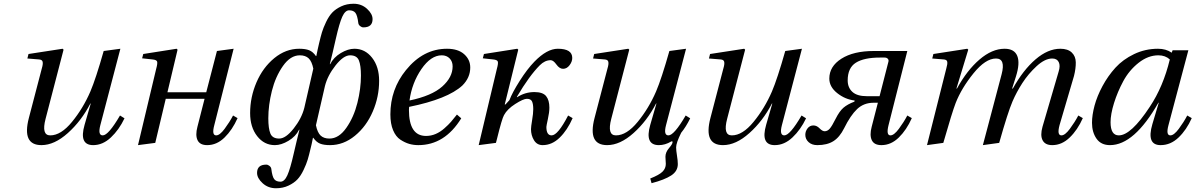

<svg xmlns="http://www.w3.org/2000/svg" viewBox="-20 -762 6376 1024"><path d="M126 -450 132 -474 314 -502 319 -497 223 -128Q200 -40 248 -40Q305 -40 364 -112Q423 -184 462 -274Q491 -342 533 -490L622 -502L515 -94Q501 -40 528 -40Q558 -40 620 -146L644 -131Q615 -70 571.5 -29Q528 12 477 12Q400 12 431 -96L464 -210H462Q414 -117 342 -52.5Q270 12 201 12Q96 12 134 -133L203 -397Q210 -420 207.5 -432Q205 -444 188 -445Z M716 12 813 -395Q821 -424 818 -433.5Q815 -443 793 -445L738 -451L744 -474L922 -502L927 -497L873 -270H1080L1137 -490L1226 -502L1123 -95Q1108 -40 1133 -40Q1152 -40 1178 -75Q1204 -110 1223 -146L1247 -132Q1219 -69 1177.5 -28.5Q1136 12 1085 12Q1046 12 1033.5 -14.5Q1021 -41 1033 -86L1071 -235H864L808 0Z M1314 -159Q1314 -244 1348 -323Q1382 -402 1443 -452Q1504 -502 1576 -502Q1609 -502 1629 -494Q1649 -486 1665 -463H1667Q1673 -491 1674 -497L1682 -532Q1690 -566 1697 -589.5Q1704 -613 1719 -644.5Q1734 -676 1752 -695Q1770 -714 1799.5 -728Q1829 -742 1866 -742Q1908 -742 1937.5 -715Q1967 -688 1967 -660Q1967 -616 1918 -616Q1909 -616 1900.5 -623Q1892 -630 1891 -639Q1886 -680 1875.5 -693.5Q1865 -707 1842 -707Q1821 -707 1805.5 -673Q1790 -639 1771 -555L1754 -481L1739 -420H1741Q1759 -456 1797.5 -479Q1836 -502 1870 -502Q1927 -502 1964.5 -454Q2002 -406 2002 -331Q2002 -246 1968 -167Q1934 -88 1873 -38Q1812 12 1740 12Q1707 12 1687 4Q1667 -4 1651 -27H1649Q1643 1 1642 7L1636 32Q1628 66 1621 89.5Q1614 113 1599 144.5Q1584 176 1566 195Q1548 214 1518.5 228Q1489 242 1452 242Q1410 242 1380.5 215Q1351 188 1351 160Q1351 116 1400 116Q1409 116 1417.5 123Q1426 130 1427 139Q1432 180 1442.5 193.5Q1453 207 1476 207Q1497 207 1512.5 173Q1528 139 1547 55L1562 -9L1577 -70H1575Q1557 -34 1518.5 -11Q1480 12 1446 12Q1389 12 1351.5 -36Q1314 -84 1314 -159ZM1411 -131Q1411 -77 1422 -50Q1433 -23 1469 -23Q1504 -23 1546.5 -77Q1589 -131 1603 -187L1651 -396Q1643 -435 1626 -451Q1609 -467 1579 -467Q1529 -467 1489 -410Q1449 -353 1430 -277Q1411 -201 1411 -131ZM1665 -94Q1673 -55 1690 -39Q1707 -23 1737 -23Q1787 -23 1827 -80Q1867 -137 1886 -213Q1905 -289 1905 -359Q1905 -413 1894 -440Q1883 -467 1847 -467Q1812 -467 1769.5 -413Q1727 -359 1713 -303Z M2062 -152Q2062 -286 2145 -388Q2237 -502 2364 -502Q2423 -502 2455.5 -473Q2488 -444 2488 -402Q2488 -348 2446 -306Q2368 -234 2162 -192Q2161 -185 2161 -176Q2161 -37 2252 -37Q2279 -37 2303.5 -47.5Q2328 -58 2350 -77.5Q2372 -97 2385.5 -112.5Q2399 -128 2417 -151L2440 -131Q2352 12 2211 12Q2186 12 2163 5.5Q2140 -1 2115.5 -17Q2091 -33 2076.5 -67.5Q2062 -102 2062 -152ZM2164 -226Q2283 -251 2338.5 -300.5Q2394 -350 2394 -408Q2394 -434 2378 -450.5Q2362 -467 2336 -467Q2278 -467 2227.5 -393.5Q2177 -320 2164 -226Z M2533 12 2630 -395Q2638 -424 2635 -433.5Q2632 -443 2610 -445L2555 -451L2561 -474L2739 -502L2744 -497L2672 -205H2676L2697 -228Q2712 -268 2752 -331Q2792 -394 2830 -433Q2897 -502 2955 -502Q3032 -502 3032 -453Q3032 -433 3017.5 -414Q3003 -395 2983 -395Q2964 -395 2947.5 -418Q2931 -441 2917 -441Q2886 -441 2859 -414Q2803 -358 2737 -246V-243Q2780 -271 2830 -271Q2875 -271 2892.5 -249.5Q2910 -228 2910 -188Q2910 -163 2902 -127Q2894 -91 2894 -85Q2894 -40 2922 -40Q2955 -40 3010 -146L3034 -132Q3006 -68 2965 -28Q2924 12 2874 12Q2844 12 2828 -14Q2812 -40 2812 -73Q2812 -86 2818 -121.5Q2824 -157 2824 -180Q2824 -207 2817.5 -221Q2811 -235 2790 -235Q2771 -235 2728 -207.5Q2685 -180 2668 -148Q2657 -129 2631 -23L2625 0Z M3143 -450 3149 -474 3331 -502 3336 -497 3240 -128Q3217 -40 3265 -40Q3322 -40 3381 -112Q3440 -184 3479 -274Q3508 -342 3550 -490L3639 -502L3532 -94Q3518 -40 3545 -40Q3575 -40 3637 -146L3661 -131Q3639 -86 3613 -54Q3586 0 3586 24Q3586 40 3590.5 67.5Q3595 95 3595 113Q3595 151 3559.5 174Q3524 197 3455 215L3448 190Q3496 171 3513.5 153.5Q3531 136 3531 112Q3531 107 3530 93.5Q3529 80 3529 74Q3529 50 3548 28Q3567 6 3567 -4Q3567 -11 3559 -7Q3527 12 3494 12Q3417 12 3448 -96L3481 -210H3479Q3431 -117 3359 -52.5Q3287 12 3218 12Q3113 12 3151 -133L3220 -397Q3227 -420 3224.5 -432Q3222 -444 3205 -445Z M3761 -450 3767 -474 3949 -502 3954 -497 3858 -128Q3835 -40 3883 -40Q3940 -40 3999 -112Q4058 -184 4097 -274Q4126 -342 4168 -490L4257 -502L4150 -94Q4136 -40 4163 -40Q4193 -40 4255 -146L4279 -131Q4250 -70 4206.5 -29Q4163 12 4112 12Q4035 12 4066 -96L4099 -210H4097Q4049 -117 3977 -52.5Q3905 12 3836 12Q3731 12 3769 -133L3838 -397Q3845 -420 3842.5 -432Q3840 -444 3823 -445Z M4275 -43Q4275 -62 4287 -77.5Q4299 -93 4318 -93Q4336 -93 4351 -77.5Q4366 -62 4378 -62Q4393 -62 4405 -75.5Q4417 -89 4437 -129Q4457 -169 4478.5 -187.5Q4500 -206 4537 -220L4538 -226Q4487 -232 4445 -265.5Q4403 -299 4403 -343Q4403 -408 4467.5 -449Q4532 -490 4640 -490H4819L4719 -95Q4705 -40 4729 -40Q4748 -40 4774 -75Q4800 -110 4819 -146L4843 -132Q4815 -69 4773.5 -28.5Q4732 12 4681 12Q4642 12 4629.5 -14.5Q4617 -41 4629 -86L4662 -214H4639Q4587 -214 4551.5 -180.5Q4516 -147 4482 -78Q4458 -30 4424.5 -9Q4391 12 4339 12Q4310 12 4292.5 -4Q4275 -20 4275 -43ZM4501 -333Q4501 -295 4526 -272Q4551 -249 4603 -249H4671L4718 -432Q4721 -442 4715 -448.5Q4709 -455 4698 -455H4673Q4588 -455 4544.5 -427.5Q4501 -400 4501 -333Z M4924 12 5027 -397Q5034 -421 5032 -432.5Q5030 -444 5013 -445L4952 -450L4958 -474L5139 -502L5144 -497L5081 -290H5084Q5137 -387 5204 -444.5Q5271 -502 5338 -502Q5390 -502 5405.5 -463.5Q5421 -425 5398 -353L5378 -290H5382Q5437 -389 5503 -445.5Q5569 -502 5635 -502Q5675 -502 5696 -482Q5717 -462 5717.5 -429.5Q5718 -397 5708 -357L5631 -95Q5616 -40 5641 -40Q5660 -40 5686 -75Q5712 -110 5731 -146L5755 -132Q5727 -69 5685 -28.5Q5643 12 5592 12Q5554 12 5540.5 -14Q5527 -40 5540 -86L5626 -380Q5636 -412 5626.5 -431Q5617 -450 5592 -450Q5553 -450 5508.5 -409Q5464 -368 5432.5 -319Q5401 -270 5380 -221Q5355 -163 5309 0L5222 12L5248 -86L5322 -366Q5344 -450 5292 -450Q5236 -450 5172 -371Q5108 -292 5077 -213Q5058 -164 5011 0Z M5804 -107Q5804 -148 5817.5 -198.5Q5831 -249 5860 -303Q5889 -357 5929 -401Q5969 -445 6028.5 -473.5Q6088 -502 6156 -502Q6199 -502 6229 -481L6234 -494H6318L6212 -95Q6197 -40 6222 -40Q6241 -40 6267 -75Q6293 -110 6312 -146L6336 -132Q6308 -69 6265.5 -28.5Q6223 12 6170 12Q6093 12 6126 -100L6160 -214H6158Q6029 12 5900 12Q5852 12 5828 -22.5Q5804 -57 5804 -107ZM5903 -110Q5903 -40 5947 -40Q6012 -40 6112 -192Q6184 -300 6219 -445Q6195 -467 6158 -467Q6103 -467 6052.5 -427Q6002 -387 5971 -329.5Q5940 -272 5921.5 -212.5Q5903 -153 5903 -110Z"/></svg>

Font: Heuristica
Style: Italic
Weight: 400
Italic angle: -13°
Version: Version 1.0.2